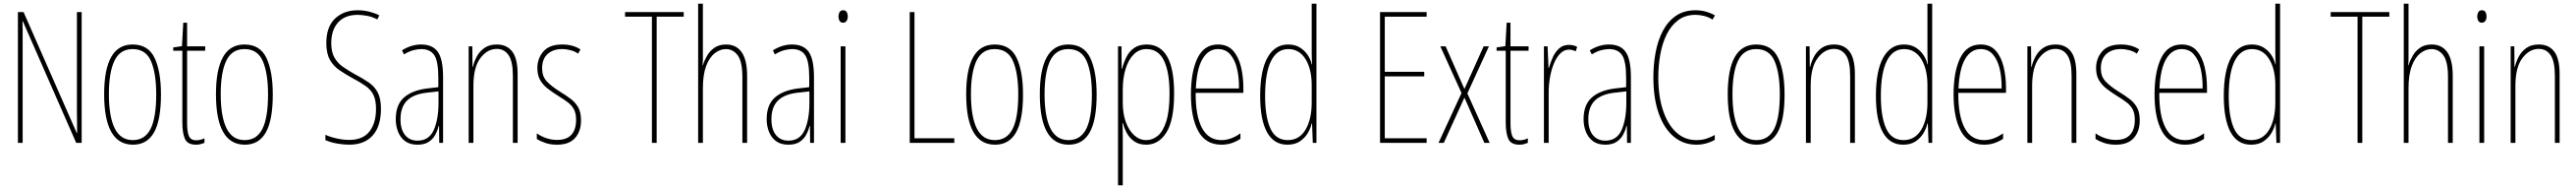

<svg xmlns="http://www.w3.org/2000/svg" viewBox="-20 -780 14098 1032"><path d="M427 0H397L105 -664H103Q104 -644 104 -617Q104 -590 104 -548V0H78V-714H109L400 -54H402Q402 -88 401.5 -123.5Q401 -159 401 -181V-714H427Z M861 -264Q861 -124 823 -57Q785 10 708 10Q550 10 550 -266Q550 -400 588.5 -468.5Q627 -537 706 -537Q791 -537 826 -464Q861 -391 861 -264ZM576 -266Q576 -143 608 -79Q640 -15 707 -15Q773 -15 804 -76Q835 -137 835 -265Q835 -380 806.5 -446Q778 -512 706 -512Q637 -512 606.5 -448.5Q576 -385 576 -266Z M1054 -14Q1067 -14 1079.5 -17.5Q1092 -21 1099 -25V0Q1089 4 1078 7Q1067 10 1053 10Q1007 10 992.5 -21Q978 -52 978 -112V-503H928V-521L976 -528L983 -656H1004V-527H1103V-503H1004V-108Q1004 -60 1014 -37Q1024 -14 1054 -14Z M1473 -264Q1473 -124 1435 -57Q1397 10 1320 10Q1162 10 1162 -266Q1162 -400 1200.5 -468.5Q1239 -537 1318 -537Q1403 -537 1438 -464Q1473 -391 1473 -264ZM1188 -266Q1188 -143 1220 -79Q1252 -15 1319 -15Q1385 -15 1416 -76Q1447 -137 1447 -265Q1447 -380 1418.5 -446Q1390 -512 1318 -512Q1249 -512 1218.5 -448.5Q1188 -385 1188 -266Z M2065 -185Q2065 -91 2020 -40.5Q1975 10 1891 10Q1863 10 1826.5 4Q1790 -2 1761 -15V-44Q1787 -32 1823 -24Q1859 -16 1891 -16Q1966 -16 2002 -62Q2038 -108 2038 -185Q2038 -233 2024 -261.5Q2010 -290 1981 -310.5Q1952 -331 1908 -354Q1870 -375 1837.5 -397Q1805 -419 1785.5 -453.5Q1766 -488 1766 -545Q1766 -634 1814 -679Q1862 -724 1938 -724Q1972 -724 2004 -715.5Q2036 -707 2056 -696L2045 -674Q2016 -689 1987 -694Q1958 -699 1938 -699Q1868 -699 1830.5 -657.5Q1793 -616 1793 -545Q1793 -496 1810.5 -465.5Q1828 -435 1857 -415Q1886 -395 1920 -376Q1966 -352 1998 -330Q2030 -308 2047.5 -275Q2065 -242 2065 -185Z M2285 -537Q2348 -537 2376.5 -496.5Q2405 -456 2405 -358V0H2384L2383 -93H2381Q2375 -68 2362.5 -44.5Q2350 -21 2326.5 -5.5Q2303 10 2265 10Q2223 10 2197 -9.5Q2171 -29 2158.5 -61Q2146 -93 2146 -129Q2146 -208 2191 -247.5Q2236 -287 2318 -297L2379 -304V-355Q2379 -445 2357 -478.5Q2335 -512 2285 -512Q2267 -512 2243 -506Q2219 -500 2191 -483L2180 -505Q2231 -537 2285 -537ZM2317 -274Q2243 -266 2207.5 -230.5Q2172 -195 2172 -129Q2172 -73 2197 -42.5Q2222 -12 2265 -12Q2328 -12 2354 -70Q2380 -128 2380 -220V-281Z M2699 -537Q2754 -537 2783.5 -498.5Q2813 -460 2813 -375V0H2787V-365Q2787 -445 2763.5 -479Q2740 -513 2699 -513Q2647 -513 2609 -462.5Q2571 -412 2571 -311V0H2545V-527H2565L2566 -415H2568Q2575 -445 2590.5 -473Q2606 -501 2632.5 -519Q2659 -537 2699 -537Z M3160 -123Q3160 -63 3127.5 -26.5Q3095 10 3029 10Q2992 10 2963.5 0Q2935 -10 2918 -21V-52Q2940 -36 2969 -26Q2998 -16 3029 -16Q3082 -16 3107.5 -44.5Q3133 -73 3133 -125Q3133 -160 3122 -181.5Q3111 -203 3090 -219.5Q3069 -236 3039 -254Q3005 -275 2978.5 -295.5Q2952 -316 2936.5 -342.5Q2921 -369 2921 -408Q2921 -461 2954 -499Q2987 -537 3057 -537Q3116 -537 3157 -510L3144 -487Q3128 -499 3104 -505.5Q3080 -512 3056 -512Q3007 -512 2977 -485Q2947 -458 2947 -407Q2947 -364 2971.5 -337Q2996 -310 3044 -280Q3077 -260 3103 -240.5Q3129 -221 3144.5 -194Q3160 -167 3160 -123Z M3574 0H3548V-689H3401V-714H3722V-689H3574Z M3827 -492Q3827 -469 3827 -455Q3827 -441 3825 -424H3827Q3835 -450 3850 -476Q3865 -502 3890.5 -519.5Q3916 -537 3954 -537Q4010 -537 4039.5 -494.5Q4069 -452 4069 -366V0H4043V-360Q4043 -444 4017.5 -478Q3992 -512 3953 -512Q3921 -512 3892 -489.5Q3863 -467 3845 -420Q3827 -373 3827 -298V0H3801V-760H3827Z M4315 -537Q4378 -537 4406.5 -496.5Q4435 -456 4435 -358V0H4414L4413 -93H4411Q4405 -68 4392.5 -44.5Q4380 -21 4356.5 -5.5Q4333 10 4295 10Q4253 10 4227 -9.5Q4201 -29 4188.5 -61Q4176 -93 4176 -129Q4176 -208 4221 -247.5Q4266 -287 4348 -297L4409 -304V-355Q4409 -445 4387 -478.5Q4365 -512 4315 -512Q4297 -512 4273 -506Q4249 -500 4221 -483L4210 -505Q4261 -537 4315 -537ZM4347 -274Q4273 -266 4237.5 -230.5Q4202 -195 4202 -129Q4202 -73 4227 -42.5Q4252 -12 4295 -12Q4358 -12 4384 -70Q4410 -128 4410 -220V-281Z M4595 -724Q4609 -724 4614.5 -713.5Q4620 -703 4620 -691Q4620 -675 4613 -665.5Q4606 -656 4594 -656Q4581 -656 4575 -666.5Q4569 -677 4569 -690Q4569 -702 4574.5 -713Q4580 -724 4595 -724ZM4607 -527V0H4581V-527Z M4959 0V-714H4985V-25H5203V0Z M5579 -264Q5579 -124 5541 -57Q5503 10 5426 10Q5268 10 5268 -266Q5268 -400 5306.5 -468.5Q5345 -537 5424 -537Q5509 -537 5544 -464Q5579 -391 5579 -264ZM5294 -266Q5294 -143 5326 -79Q5358 -15 5425 -15Q5491 -15 5522 -76Q5553 -137 5553 -265Q5553 -380 5524.5 -446Q5496 -512 5424 -512Q5355 -512 5324.5 -448.5Q5294 -385 5294 -266Z M5982 -264Q5982 -124 5944 -57Q5906 10 5829 10Q5671 10 5671 -266Q5671 -400 5709.5 -468.5Q5748 -537 5827 -537Q5912 -537 5947 -464Q5982 -391 5982 -264ZM5697 -266Q5697 -143 5729 -79Q5761 -15 5828 -15Q5894 -15 5925 -76Q5956 -137 5956 -265Q5956 -380 5927.5 -446Q5899 -512 5827 -512Q5758 -512 5727.5 -448.5Q5697 -385 5697 -266Z M6256 -537Q6330 -537 6368 -471Q6406 -405 6406 -270Q6406 -124 6364 -57Q6322 10 6253 10Q6214 10 6188 -8Q6162 -26 6147.5 -53Q6133 -80 6126 -107H6123Q6124 -98 6124.5 -79.5Q6125 -61 6125 -37V232H6099V-527H6118L6119 -404H6121Q6130 -438 6145 -468.5Q6160 -499 6187 -518Q6214 -537 6256 -537ZM6255 -512Q6214 -512 6185 -483Q6156 -454 6140.5 -404Q6125 -354 6125 -292V-219Q6125 -159 6142 -113Q6159 -67 6188 -41Q6217 -15 6254 -15Q6288 -15 6317 -39Q6346 -63 6363.5 -119Q6381 -175 6381 -270Q6381 -386 6350.5 -449Q6320 -512 6255 -512Z M6646 -537Q6699 -537 6729 -503Q6759 -469 6772 -415Q6785 -361 6785 -301V-273H6524Q6523 -148 6558.5 -81.5Q6594 -15 6665 -15Q6717 -15 6769 -52V-22Q6748 -8 6722 1Q6696 10 6665 10Q6579 10 6538.5 -63.5Q6498 -137 6498 -264Q6498 -388 6534 -462.5Q6570 -537 6646 -537ZM6646 -512Q6594 -512 6562 -459Q6530 -406 6525 -297H6761Q6762 -356 6750.5 -404.5Q6739 -453 6713.5 -482.5Q6688 -512 6646 -512Z M7026 10Q6952 10 6914.5 -58Q6877 -126 6877 -256Q6877 -394 6917 -465.5Q6957 -537 7030 -537Q7068 -537 7094.5 -520.5Q7121 -504 7137.5 -479Q7154 -454 7159 -429H7161Q7160 -448 7159.5 -464.5Q7159 -481 7159 -497V-760H7185V0H7165L7161 -106H7159Q7153 -79 7137 -52.5Q7121 -26 7094 -8Q7067 10 7026 10ZM7028 -15Q7091 -15 7125 -71.5Q7159 -128 7159 -221V-315Q7159 -403 7125 -457.5Q7091 -512 7031 -512Q6969 -512 6936.5 -447Q6904 -382 6904 -256Q6904 -142 6933 -78.5Q6962 -15 7028 -15Z M7788 0H7533V-714H7788V-689H7559V-388H7775V-363H7559V-25H7788Z M7979 -272 7863 -527H7892L7995 -294L8100 -527H8129L8011 -270L8133 0H8104L7995 -247L7882 0H7853Z M8297 -14Q8310 -14 8322.5 -17.5Q8335 -21 8342 -25V0Q8332 4 8321 7Q8310 10 8296 10Q8250 10 8235.5 -21Q8221 -52 8221 -112V-503H8171V-521L8219 -528L8226 -656H8247V-527H8346V-503H8247V-108Q8247 -60 8257 -37Q8267 -14 8297 -14Z M8567 -535Q8577 -535 8589.5 -532.5Q8602 -530 8612 -524L8604 -500Q8598 -503 8588 -506Q8578 -509 8567 -509Q8540 -509 8519 -487.5Q8498 -466 8484 -431.5Q8470 -397 8463 -356.5Q8456 -316 8456 -277V0H8430V-527H8450L8455 -409H8457Q8465 -436 8477.5 -465Q8490 -494 8512 -514.5Q8534 -535 8567 -535Z M8786 -537Q8849 -537 8877.5 -496.5Q8906 -456 8906 -358V0H8885L8884 -93H8882Q8876 -68 8863.5 -44.5Q8851 -21 8827.5 -5.5Q8804 10 8766 10Q8724 10 8698 -9.5Q8672 -29 8659.5 -61Q8647 -93 8647 -129Q8647 -208 8692 -247.5Q8737 -287 8819 -297L8880 -304V-355Q8880 -445 8858 -478.5Q8836 -512 8786 -512Q8768 -512 8744 -506Q8720 -500 8692 -483L8681 -505Q8732 -537 8786 -537ZM8818 -274Q8744 -266 8708.5 -230.5Q8673 -195 8673 -129Q8673 -73 8698 -42.5Q8723 -12 8766 -12Q8829 -12 8855 -70Q8881 -128 8881 -220V-281Z M9260 -699Q9204 -699 9165 -670Q9126 -641 9102 -592.5Q9078 -544 9067 -483Q9056 -422 9056 -357Q9056 -255 9081.5 -178Q9107 -101 9153.5 -58Q9200 -15 9264 -15Q9298 -15 9324 -24.5Q9350 -34 9365 -43V-16Q9346 -5 9319.5 2.5Q9293 10 9264 10Q9193 10 9140 -34.5Q9087 -79 9058 -161.5Q9029 -244 9029 -358Q9029 -429 9041.5 -495Q9054 -561 9081.5 -612.5Q9109 -664 9153 -694Q9197 -724 9260 -724Q9316 -724 9366 -696L9353 -673Q9329 -688 9304.5 -693.5Q9280 -699 9260 -699Z M9747 -264Q9747 -124 9709 -57Q9671 10 9594 10Q9436 10 9436 -266Q9436 -400 9474.5 -468.5Q9513 -537 9592 -537Q9677 -537 9712 -464Q9747 -391 9747 -264ZM9462 -266Q9462 -143 9494 -79Q9526 -15 9593 -15Q9659 -15 9690 -76Q9721 -137 9721 -265Q9721 -380 9692.5 -446Q9664 -512 9592 -512Q9523 -512 9492.5 -448.5Q9462 -385 9462 -266Z M10018 -537Q10073 -537 10102.5 -498.5Q10132 -460 10132 -375V0H10106V-365Q10106 -445 10082.5 -479Q10059 -513 10018 -513Q9966 -513 9928 -462.5Q9890 -412 9890 -311V0H9864V-527H9884L9885 -415H9887Q9894 -445 9909.5 -473Q9925 -501 9951.5 -519Q9978 -537 10018 -537Z M10396 10Q10322 10 10284.5 -58Q10247 -126 10247 -256Q10247 -394 10287 -465.5Q10327 -537 10400 -537Q10438 -537 10464.5 -520.5Q10491 -504 10507.5 -479Q10524 -454 10529 -429H10531Q10530 -448 10529.5 -464.5Q10529 -481 10529 -497V-760H10555V0H10535L10531 -106H10529Q10523 -79 10507 -52.5Q10491 -26 10464 -8Q10437 10 10396 10ZM10398 -15Q10461 -15 10495 -71.5Q10529 -128 10529 -221V-315Q10529 -403 10495 -457.5Q10461 -512 10401 -512Q10339 -512 10306.5 -447Q10274 -382 10274 -256Q10274 -142 10303 -78.5Q10332 -15 10398 -15Z M10820 -537Q10873 -537 10903 -503Q10933 -469 10946 -415Q10959 -361 10959 -301V-273H10698Q10697 -148 10732.5 -81.5Q10768 -15 10839 -15Q10891 -15 10943 -52V-22Q10922 -8 10896 1Q10870 10 10839 10Q10753 10 10712.5 -63.5Q10672 -137 10672 -264Q10672 -388 10708 -462.5Q10744 -537 10820 -537ZM10820 -512Q10768 -512 10736 -459Q10704 -406 10699 -297H10935Q10936 -356 10924.5 -404.5Q10913 -453 10887.5 -482.5Q10862 -512 10820 -512Z M11230 -537Q11285 -537 11314.5 -498.5Q11344 -460 11344 -375V0H11318V-365Q11318 -445 11294.5 -479Q11271 -513 11230 -513Q11178 -513 11140 -462.5Q11102 -412 11102 -311V0H11076V-527H11096L11097 -415H11099Q11106 -445 11121.5 -473Q11137 -501 11163.5 -519Q11190 -537 11230 -537Z M11691 -123Q11691 -63 11658.5 -26.5Q11626 10 11560 10Q11523 10 11494.5 0Q11466 -10 11449 -21V-52Q11471 -36 11500 -26Q11529 -16 11560 -16Q11613 -16 11638.5 -44.5Q11664 -73 11664 -125Q11664 -160 11653 -181.5Q11642 -203 11621 -219.5Q11600 -236 11570 -254Q11536 -275 11509.5 -295.5Q11483 -316 11467.5 -342.5Q11452 -369 11452 -408Q11452 -461 11485 -499Q11518 -537 11588 -537Q11647 -537 11688 -510L11675 -487Q11659 -499 11635 -505.5Q11611 -512 11587 -512Q11538 -512 11508 -485Q11478 -458 11478 -407Q11478 -364 11502.5 -337Q11527 -310 11575 -280Q11608 -260 11634 -240.5Q11660 -221 11675.5 -194Q11691 -167 11691 -123Z M11920 -537Q11973 -537 12003 -503Q12033 -469 12046 -415Q12059 -361 12059 -301V-273H11798Q11797 -148 11832.5 -81.5Q11868 -15 11939 -15Q11991 -15 12043 -52V-22Q12022 -8 11996 1Q11970 10 11939 10Q11853 10 11812.5 -63.5Q11772 -137 11772 -264Q11772 -388 11808 -462.5Q11844 -537 11920 -537ZM11920 -512Q11868 -512 11836 -459Q11804 -406 11799 -297H12035Q12036 -356 12024.5 -404.5Q12013 -453 11987.5 -482.5Q11962 -512 11920 -512Z M12300 10Q12226 10 12188.5 -58Q12151 -126 12151 -256Q12151 -394 12191 -465.5Q12231 -537 12304 -537Q12342 -537 12368.5 -520.5Q12395 -504 12411.5 -479Q12428 -454 12433 -429H12435Q12434 -448 12433.5 -464.5Q12433 -481 12433 -497V-760H12459V0H12439L12435 -106H12433Q12427 -79 12411 -52.5Q12395 -26 12368 -8Q12341 10 12300 10ZM12302 -15Q12365 -15 12399 -71.5Q12433 -128 12433 -221V-315Q12433 -403 12399 -457.5Q12365 -512 12305 -512Q12243 -512 12210.5 -447Q12178 -382 12178 -256Q12178 -142 12207 -78.5Q12236 -15 12302 -15Z M12909 0H12883V-689H12736V-714H13057V-689H12909Z M13162 -492Q13162 -469 13162 -455Q13162 -441 13160 -424H13162Q13170 -450 13185 -476Q13200 -502 13225.5 -519.5Q13251 -537 13289 -537Q13345 -537 13374.5 -494.5Q13404 -452 13404 -366V0H13378V-360Q13378 -444 13352.5 -478Q13327 -512 13288 -512Q13256 -512 13227 -489.5Q13198 -467 13180 -420Q13162 -373 13162 -298V0H13136V-760H13162Z M13564 -724Q13578 -724 13583.5 -713.5Q13589 -703 13589 -691Q13589 -675 13582 -665.5Q13575 -656 13563 -656Q13550 -656 13544 -666.5Q13538 -677 13538 -690Q13538 -702 13543.5 -713Q13549 -724 13564 -724ZM13576 -527V0H13550V-527Z M13875 -537Q13930 -537 13959.5 -498.5Q13989 -460 13989 -375V0H13963V-365Q13963 -445 13939.5 -479Q13916 -513 13875 -513Q13823 -513 13785 -462.5Q13747 -412 13747 -311V0H13721V-527H13741L13742 -415H13744Q13751 -445 13766.5 -473Q13782 -501 13808.5 -519Q13835 -537 13875 -537Z"/></svg>

Font: Noto Sans Thai Looped ExtraCondensed Thin
Style: Regular
Weight: 100
Width: 2
Designer: Sasikarn Vongin, Ben Mitchell
Foundry: The Fontpad Ltd
Version: Version 1.001; ttfautohint (v1.8.4.7-5d5b)